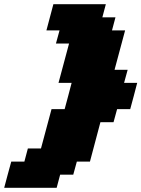

<svg xmlns="http://www.w3.org/2000/svg" viewBox="-20 -895 674 915"><path d="M0 0H250L266.6 -62.5H329.1L346.2 -125H408.7L458.5 -312.5H521L538.1 -375H600.6Q606.4 -395.5 617.4 -437.3Q628.4 -479 633.8 -500H571.3L588.4 -562.5H525.9L576.2 -750H513.7L530.3 -812.5H467.8L484.4 -875H234.4Q229 -854 217.8 -812.5Q206.5 -771 201.2 -750H263.7L246.6 -687.5H309.1L258.8 -500H321.3Q315.9 -479 304.9 -437.5Q293.9 -396 288.1 -375H225.6L175.3 -187.5H112.8L96.2 -125H33.7Q27.8 -104 16.6 -62.5Q5.4 -21 0 0Z"/></svg>

Font: Faithful 32x
Style: BoldOblique
Weight: 400
Foundry: Faithful Resource Pack
Version: Version 1.0; January 27, 2023